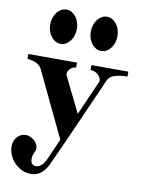

<svg xmlns="http://www.w3.org/2000/svg" viewBox="-109 -888 898 1193"><g transform="rotate(10 340.5 -292.0)"><path d="M26 -501H333V-470Q310 -468 295.5 -452.5Q281 -437 281 -420Q281 -414 284 -410L393 -188L489 -406Q491 -412 491 -416Q491 -434 471.5 -452Q452 -470 424 -470V-501H657V-470Q615 -470 579.5 -460Q544 -450 532 -420L350 -9L278 149Q240 230 172 230Q136 230 108.5 215.5Q81 201 62 179.5Q43 158 33 132Q23 106 23 82Q23 46 45 21.5Q67 -3 100 -3Q113 -3 126.5 3Q140 9 151.5 18.5Q163 28 170 41Q177 54 177 69Q177 77 174 84Q171 91 168 98Q165 105 162 113.5Q159 122 159 134Q159 177 192 177Q211 177 228 162Q245 147 259 114L314 -11L118 -422Q97 -465 26 -470ZM468 -814Q486 -814 501 -805.5Q516 -797 527.5 -782.5Q539 -768 545.5 -748Q552 -728 552 -706Q552 -683 545.5 -663.5Q539 -644 527.5 -629.5Q516 -615 501 -606.5Q486 -598 468 -598Q450 -598 435 -606.5Q420 -615 408.5 -629.5Q397 -644 390.5 -663.5Q384 -683 384 -706Q384 -728 390.5 -748Q397 -768 408.5 -782.5Q420 -797 435 -805.5Q450 -814 468 -814ZM212 -814Q230 -814 245 -805.5Q260 -797 271.5 -782.5Q283 -768 289.5 -748Q296 -728 296 -706Q296 -683 289.5 -663.5Q283 -644 271.5 -629.5Q260 -615 245 -606.5Q230 -598 212 -598Q194 -598 179 -606.5Q164 -615 152.5 -629.5Q141 -644 134.5 -663.5Q128 -683 128 -706Q128 -728 134.5 -748Q141 -768 152.5 -782.5Q164 -797 179 -805.5Q194 -814 212 -814Z"/></g></svg>

Font: CatShop
Style: Regular
Weight: 400
Designer: Peter Wiegel
Foundry: Peter Wiegel
Version: Version 1.000 2009 initial release